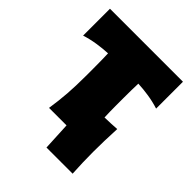

<svg xmlns="http://www.w3.org/2000/svg" viewBox="-180 -608 849 849"><g transform="rotate(45 244.0 -184.0)"><path d="M135 0Q143 -52.5 146.8 -102.2Q150.5 -152 150.5 -214.5V-264.5Q150.5 -317.5 149 -355Q116 -353.5 82.2 -348.2Q48.5 -343 15.5 -332.5V-500.5H472V-332.5Q439 -343 405.2 -348.2Q371.5 -353.5 338.5 -355Q337 -317.5 337 -264.5V-214.5Q337 -176.5 338.5 -143.5Q357.5 -144 376.8 -144.8Q396 -145.5 414.5 -147Q412.5 -106 411.5 -70.2Q410.5 -34.5 410.5 -0.5Q410.5 32.5 411.5 65.8Q412.5 99 414.5 132H251L244.5 0Z"/></g></svg>

Font: Commissioner Flair ExtraBold
Style: Regular
Weight: 800
Designer: Kostas Bartsokas
Foundry: Kostas Bartsokas
Version: Version 1.000; ttfautohint (v1.8.3)